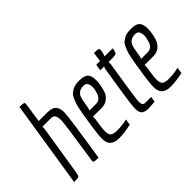

<svg xmlns="http://www.w3.org/2000/svg" viewBox="-92 -1128 1531 1531"><g transform="rotate(-45 673.0 -362.5)"><path d="M232 -724Q234 -720 234 -712Q234 -704 209 -544H304Q359 -544 381 -520.5Q403 -497 403 -448Q403 -399 340 0Q291 0 287 -8Q285 -12 285 -19Q341 -382 341 -418.5Q341 -455 331 -473Q321 -491 295 -491H198V-466L131 -46Q126 -12 117.5 -6Q109 0 65 0L180 -732Q228 -732 232 -724Z M702 -10Q623 7 569.5 7Q516 7 491 -16Q466 -39 466 -85.5Q466 -132 480 -221.5Q494 -311 497.5 -333Q501 -355 508.5 -390Q516 -425 522 -440Q528 -455 538 -477.5Q548 -500 559.5 -508.5Q571 -517 587 -528Q612 -544 667.5 -544Q723 -544 743.5 -521.5Q764 -499 764 -452Q764 -407 747 -346Q736 -310 708 -286.5Q680 -263 639 -263H540V-238Q525 -148 525 -113Q525 -78 539.5 -63Q554 -48 603 -48Q652 -48 710 -61ZM631 -317Q653 -317 669 -331Q685 -345 692 -366Q705 -404 705 -430Q705 -491 661 -491Q620 -491 598 -468Q583 -452 575.5 -415.5Q568 -379 563 -342L555 -317Z M841 -228 877 -458 885 -483H842L851 -537H894L898 -572L904 -616Q953 -616 957 -608Q959 -604 959 -596Q959 -588 956 -570L945 -537H1037Q1031 -500 1023 -491.5Q1015 -483 980 -483H936V-458L900 -228Q881 -105 882 -88Q882 -46 911 -46H979L972 0L902 5Q857 5 839.5 -12Q822 -29 822 -68Q822 -107 841 -228Z M1284 -10Q1205 7 1151.5 7Q1098 7 1073 -16Q1048 -39 1048 -85.5Q1048 -132 1062 -221.5Q1076 -311 1079.5 -333Q1083 -355 1090.5 -390Q1098 -425 1104 -440Q1110 -455 1120 -477.5Q1130 -500 1141.5 -508.5Q1153 -517 1169 -528Q1194 -544 1249.5 -544Q1305 -544 1325.5 -521.5Q1346 -499 1346 -452Q1346 -407 1329 -346Q1318 -310 1290 -286.5Q1262 -263 1221 -263H1122V-238Q1107 -148 1107 -113Q1107 -78 1121.5 -63Q1136 -48 1185 -48Q1234 -48 1292 -61ZM1213 -317Q1235 -317 1251 -331Q1267 -345 1274 -366Q1287 -404 1287 -430Q1287 -491 1243 -491Q1202 -491 1180 -468Q1165 -452 1157.5 -415.5Q1150 -379 1145 -342L1137 -317Z"/></g></svg>

Font: Economica
Style: Italic
Weight: 400
Designer: Vicente Lamonaca
Foundry: Vicente Lamonaca
Version: Version 1.100